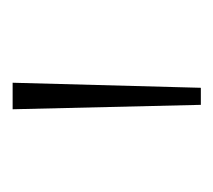

<svg xmlns="http://www.w3.org/2000/svg" viewBox="-37 -661 338 304"><g transform="rotate(-90 132.0 -509.0)"><path d="M111 -658H153L145 -360H118Z"/></g></svg>

Font: Ysabeau Light
Style: Regular
Weight: 300
Designer: Christian Thalmann (Catharsis Fonts)
Version: Version 0.003